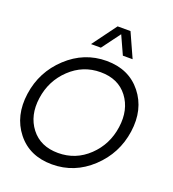

<svg xmlns="http://www.w3.org/2000/svg" viewBox="-174 -1132 1148 1274"><g transform="rotate(20 399.5 -495.0)"><path d="M436 -1000H526.9L604 -829.1H535.2L476.1 -959L379.9 -829.1H310.1ZM338.9 9.8Q179.7 9.8 91.8 -101.6Q3.9 -212.9 26.9 -375Q49.8 -537.1 169.4 -648.4Q289.1 -759.8 447 -759.8Q605 -759.8 693.6 -648.4Q782.2 -537.1 759 -375Q735.8 -212.9 616.5 -101.6Q497.1 9.8 338.9 9.8ZM351.1 -75.2Q475.1 -75.2 565.4 -161.1Q655.8 -247.1 673.8 -375Q691.9 -502.9 626 -589.4Q560.1 -675.8 435.1 -675.8Q311 -675.8 220 -589.4Q128.9 -502.9 110.8 -375Q92.8 -248 159.4 -161.6Q226.1 -75.2 351.1 -75.2Z"/></g></svg>

Font: Oakes Grotesk
Style: Italic
Weight: 400
Designer: Samuel Oakes
Foundry: Samuel Oakes
Version: Version 1.0 | wf-rip DC20170320